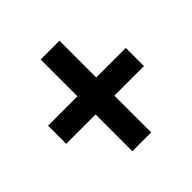

<svg xmlns="http://www.w3.org/2000/svg" viewBox="-143 -768 786 786"><g transform="rotate(-45 250.0 -375.5)"><path d="M195 -110H304V-323H475V-428H304V-641H195V-428H25V-323H195Z"/></g></svg>

Font: Noto Sans Mono CJK TC
Style: Bold
Weight: 700
Designer: Ryoko NISHIZUKA 西塚涼子 (kana, bopomofo & ideographs); Paul D. Hunt (Latin, Greek & Cyrillic); Sandoll Communications 산돌커뮤니
Foundry: Adobe
Version: Version 2.004;hotconv 1.0.118;makeotfexe 2.5.65603